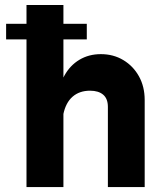

<svg xmlns="http://www.w3.org/2000/svg" viewBox="-20 -762 669 782"><path d="M333.5 -665H4.9V-601.6H333.5ZM238.3 0V-741.7H87.9V0ZM569.3 -354.5Q569.3 -409.2 545.9 -451.2Q522.5 -493.2 482.2 -517.3Q441.9 -541.5 390.6 -541.5Q341.8 -541.5 303.5 -518.6Q265.1 -495.6 242.2 -453.9Q219.2 -412.1 216.3 -355.5L237.8 -295.9Q247.6 -343.8 275.6 -368.2Q303.7 -392.6 346.7 -392.6Q381.3 -392.6 400.4 -376.2Q419.4 -359.9 419.4 -326.7V0H569.3Z"/></svg>

Font: Estedad-FD-VF Thin
Style: Regular
Weight: 100
Designer: Amin Abedi
Version: Version 5.0